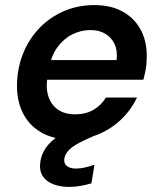

<svg xmlns="http://www.w3.org/2000/svg" viewBox="-20 -536 634 754"><path d="M258 12Q191 12 142 -16Q93 -44 68.5 -95Q44 -146 47 -214Q50 -277 73 -331.5Q96 -386 136.5 -427.5Q177 -469 231.5 -492.5Q286 -516 351 -516Q419 -516 466 -488Q513 -460 536 -412.5Q559 -365 556 -304Q556 -284 552 -262.5Q548 -241 543 -223H133L147 -300H438Q442 -338 429.5 -364Q417 -390 392.5 -404Q368 -418 335 -418Q298 -418 264 -401Q230 -384 205.5 -350.5Q181 -317 172 -266L167 -237Q159 -193 169.5 -159Q180 -125 207 -106Q234 -87 275 -87Q317 -87 347.5 -105Q378 -123 396 -153H518Q496 -106 457.5 -68.5Q419 -31 368.5 -9.5Q318 12 258 12ZM251 198Q216 198 188 187Q160 176 146.5 153.5Q133 131 139 95Q144 68 160.5 44Q177 20 210.5 -3Q244 -26 299 -48L351 -68L368 -11L311 15Q272 33 254.5 49.5Q237 66 233 84Q229 104 241.5 115Q254 126 279 126Q294 126 312.5 122Q331 118 351 111L339 184Q319 190 296.5 194Q274 198 251 198Z"/></svg>

Font: DM Sans SemiBold
Style: Italic
Weight: 600
Italic angle: -10°
Designer: Colophon Foundry, Jonny Pinhorn
Foundry: Colophon Foundry
Version: Version 4.004;gftools[0.9.30]